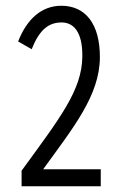

<svg xmlns="http://www.w3.org/2000/svg" viewBox="-20 -647 415 667"><path d="M55 0H330V-59H130C234 -203 327 -316 327 -449C327 -564 277 -627 193 -627C124 -627 73 -580 43 -503L90 -476C117 -544 149 -569 194 -569C235 -569 267 -537 266 -451C265 -334 189 -238 55 -54Z"/></svg>

Font: Inconsolata Condensed Thin
Style: Regular
Weight: 100
Width: 3
Monospace: yes
Designer: Raph Levien, Cyreal, Brenton Simpson
Foundry: Raph Levien, Cyreal, Google
Version: Version 3.100